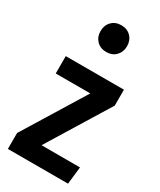

<svg xmlns="http://www.w3.org/2000/svg" viewBox="-200 -861 776 929"><g transform="rotate(30 187.5 -396.5)"><path d="M356 -529V-440L145 -97H360L349 0H13V-89L224 -432H31V-529ZM264 -718Q264 -686 243.5 -665Q223 -644 190 -644Q157 -644 136.5 -665Q116 -686 116 -718Q116 -751 136.5 -772Q157 -793 190 -793Q223 -793 243.5 -772Q264 -751 264 -718Z"/></g></svg>

Font: Fira Sans Extra Condensed Medium
Style: Regular
Weight: 500
Width: 1
Designer: Carrois Corporate & Edenspiekermann AG
Foundry: Carrois Corporate GbR & Edenspiekermann AG
Version: Version 4.203